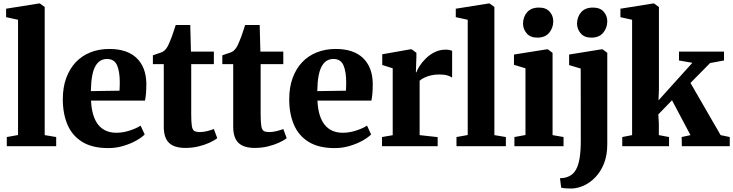

<svg xmlns="http://www.w3.org/2000/svg" viewBox="-20 -839 4208 1102"><path d="M83.5 -64V-725.5L15 -740.5V-789L203 -819H209L236.5 -799V-63.5L302.5 -52.5V0H19V-52.5Z M601.5 11Q510 11 452.2 -24.5Q394.5 -60 367.5 -123.2Q340.5 -186.5 340.5 -269.5Q340.5 -337.5 360 -391Q379.5 -444.5 414.8 -481.8Q450 -519 499 -538.5Q548 -558 607.5 -558Q709.5 -558 763.8 -506.2Q818 -454.5 820 -360.5Q820 -327 818 -302.8Q816 -278.5 812 -261.5H502.5Q504.5 -216 514.8 -181.5Q525 -147 543.2 -123.8Q561.5 -100.5 587.8 -88.8Q614 -77 648.5 -77Q686 -77 725.5 -90Q765 -103 787 -118L810.5 -67.5Q795 -51 763 -32.8Q731 -14.5 689 -1.8Q647 11 601.5 11ZM501.5 -316 666 -318.5Q666.5 -330.5 667 -342Q667.5 -353.5 667.5 -365.5Q667.5 -428.5 651.8 -464.5Q636 -500.5 594 -500.5Q574.5 -500.5 558.2 -491.8Q542 -483 529.2 -462.2Q516.5 -441.5 509.5 -406Q502.5 -370.5 501.5 -316Z M1044 10Q980.5 10 950.2 -19Q920 -48 920 -111.5V-471H857.5V-521.5Q869 -526 881.2 -529.8Q893.5 -533.5 904 -537.5Q914.5 -541.5 921.5 -547Q929 -553.5 934.8 -561.2Q940.5 -569 945.2 -578.5Q950 -588 954.5 -599.5Q960 -611.5 966 -628Q972 -644.5 977.8 -662.5Q983.5 -680.5 988.5 -695.5H1072L1076 -543H1207.5V-471H1077.5V-185.5Q1077.5 -137.5 1081.2 -115.2Q1085 -93 1095.8 -87Q1106.5 -81 1126.5 -81Q1148 -81 1170.2 -86.8Q1192.5 -92.5 1207.5 -98.5L1227 -46Q1210 -32.5 1182 -19.8Q1154 -7 1118.8 1.5Q1083.5 10 1044 10Z M1442.5 10Q1379 10 1348.8 -19Q1318.5 -48 1318.5 -111.5V-471H1256V-521.5Q1267.5 -526 1279.8 -529.8Q1292 -533.5 1302.5 -537.5Q1313 -541.5 1320 -547Q1327.5 -553.5 1333.2 -561.2Q1339 -569 1343.8 -578.5Q1348.5 -588 1353 -599.5Q1358.5 -611.5 1364.5 -628Q1370.5 -644.5 1376.2 -662.5Q1382 -680.5 1387 -695.5H1470.5L1474.5 -543H1606V-471H1476V-185.5Q1476 -137.5 1479.8 -115.2Q1483.5 -93 1494.2 -87Q1505 -81 1525 -81Q1546.5 -81 1568.8 -86.8Q1591 -92.5 1606 -98.5L1625.5 -46Q1608.5 -32.5 1580.5 -19.8Q1552.5 -7 1517.2 1.5Q1482 10 1442.5 10Z M1901 11Q1809.5 11 1751.8 -24.5Q1694 -60 1667 -123.2Q1640 -186.5 1640 -269.5Q1640 -337.5 1659.5 -391Q1679 -444.5 1714.2 -481.8Q1749.5 -519 1798.5 -538.5Q1847.5 -558 1907 -558Q2009 -558 2063.2 -506.2Q2117.5 -454.5 2119.5 -360.5Q2119.5 -327 2117.5 -302.8Q2115.5 -278.5 2111.5 -261.5H1802Q1804 -216 1814.2 -181.5Q1824.5 -147 1842.8 -123.8Q1861 -100.5 1887.2 -88.8Q1913.5 -77 1948 -77Q1985.5 -77 2025 -90Q2064.5 -103 2086.5 -118L2110 -67.5Q2094.5 -51 2062.5 -32.8Q2030.5 -14.5 1988.5 -1.8Q1946.5 11 1901 11ZM1801 -316 1965.5 -318.5Q1966 -330.5 1966.5 -342Q1967 -353.5 1967 -365.5Q1967 -428.5 1951.2 -464.5Q1935.5 -500.5 1893.5 -500.5Q1874 -500.5 1857.8 -491.8Q1841.5 -483 1828.8 -462.2Q1816 -441.5 1809 -406Q1802 -370.5 1801 -316Z M2172.5 0V-52.5L2234 -63V-447L2174 -466V-527.5L2335.5 -556H2343L2370 -536V-512.5L2367 -424H2370Q2374 -437.5 2387.5 -459Q2401 -480.5 2423 -502.5Q2445 -524.5 2474 -539.2Q2503 -554 2537.5 -554Q2551 -554 2560 -552Q2569 -550 2575 -547.5V-393.5Q2565 -401 2547.2 -406.2Q2529.5 -411.5 2501 -411.5Q2474.5 -411.5 2452.8 -406.2Q2431 -401 2415 -393Q2399 -385 2388.5 -376V-63.5L2492 -52V0Z M2664.5 -64V-725.5L2596 -740.5V-789L2784 -819H2790L2817.5 -799V-63.5L2883.5 -52.5V0H2600V-52.5Z M2932.5 0V-52.5L2996 -64V-447L2930 -467V-526L3118.5 -556H3124.5L3151.5 -535.5V-63.5L3214.5 -52.5V0ZM3063.5 -623Q3023.5 -623 3002.8 -647.8Q2982 -672.5 2982 -703Q2982 -741.5 3005.2 -768.5Q3028.5 -795.5 3073 -795.5H3074Q3114 -795.5 3134.8 -772Q3155.5 -748.5 3155.5 -717Q3155.5 -679.5 3132.2 -651.2Q3109 -623 3064.5 -623Z M3262 243Q3249.5 243 3237 242.5Q3224.5 242 3215 240.8Q3205.5 239.5 3201 238L3194 184Q3202 184 3216.5 182Q3231 180 3246.5 172.5Q3271 161 3285.8 134.8Q3300.5 108.5 3307 67.2Q3313.5 26 3313.5 -30.5L3313 -445.5L3246.5 -465.5V-526L3432 -556H3438.5L3465.5 -536V-11.5Q3465.5 51.5 3446.8 99Q3428 146.5 3397.2 178.2Q3366.5 210 3331 226Q3295.5 242 3262 243ZM3373.5 -623Q3333.5 -623 3312.8 -647.8Q3292 -672.5 3292 -703Q3292 -741.5 3315.2 -768.5Q3338.5 -795.5 3383 -795.5H3384Q3424 -795.5 3444.8 -772Q3465.5 -748.5 3465.5 -717Q3465.5 -679.5 3442.2 -651.2Q3419 -623 3374.5 -623Z M3551.5 0V-52.5L3608 -63.5V-725.5L3541 -740.5V-789L3728 -819H3734L3762 -798.5V-326.5L3759.5 -263L3954 -478.5L3877 -492V-543H4135.5V-492L4055.5 -477L3943 -363L4116 -63.5L4168.5 -52.5V0H3893.5L3892.5 -52.5L3943 -63.5L3837 -263.5L3758.5 -182.5L3761.5 -130.5V-63.5L3820 -52.5V0Z"/></svg>

Font: Merriweather 48pt ExtraBold
Style: Regular
Weight: 800
Version: Version 2.100